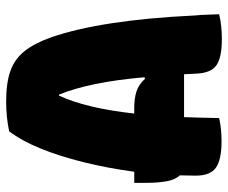

<svg xmlns="http://www.w3.org/2000/svg" viewBox="-80 -670 759 640"><g transform="rotate(-90 300.0 -350.5)"><path d="M226 0Q191 8 148 8Q88 8 61 -10.5Q34 -29 34 -78Q34 -104 35 -131Q20 -147 15 -176.5Q10 -206 10 -243V-283H47Q59 -372 79 -452.5Q99 -533 125 -596.5Q151 -660 182 -700Q229 -710 281 -710Q343 -710 382.5 -696Q422 -682 448 -650Q474 -618 494 -563Q553 -395 568 -80Q570 -61 570.5 -40.5Q571 -20 572 0Q535 9 489 9Q428 9 402 -9Q376 -27 374 -77Q373 -98 372 -117H229Q227 -62 226 0ZM261 -283Q290 -283 313.5 -276Q337 -269 357 -247L362 -249Q354 -341 339.5 -412Q325 -483 304 -534H301Q259 -445 241 -283Z"/></g></svg>

Font: Recursive Mn Csl St Blk
Style: Regular
Weight: 900
Monospace: yes
Version: Version 1.079;hotconv 1.0.112;makeotfexe 2.5.65598; ttfautoh